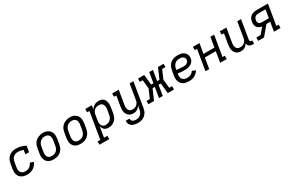

<svg xmlns="http://www.w3.org/2000/svg" viewBox="186 -2018 5628 3708"><g transform="rotate(-30 3000.0 -164.0)"><path d="M266 8Q242 8 219 5Q196 2 174.5 -5.5Q153 -13 134 -25.5Q115 -38 101 -55Q87 -72 78.5 -92.5Q70 -113 66 -136Q62 -159 63 -182.5Q64 -206 68 -230L87 -340Q91 -367 100 -393Q109 -419 125 -443Q141 -467 163.5 -486Q186 -505 212 -516.5Q238 -528 265 -533Q292 -538 319 -538Q347 -538 375 -534Q403 -530 429 -523Q455 -516 480 -506Q505 -496 529 -484L507 -350H423L439 -441Q410 -451 380.5 -457.5Q351 -464 320 -464Q302 -464 284 -461Q266 -458 249 -449Q232 -440 217.5 -427Q203 -414 193 -397.5Q183 -381 177 -363.5Q171 -346 168 -328L150 -218Q147 -198 146.5 -178.5Q146 -159 151 -141Q156 -123 167 -108Q178 -93 193.5 -83Q209 -73 227.5 -69.5Q246 -66 266 -66Q289 -66 313 -72Q337 -78 357.5 -92Q378 -106 393 -126.5Q408 -147 417 -169L495 -143Q480 -109 456.5 -79.5Q433 -50 402 -29.5Q371 -9 335.5 -0.5Q300 8 266 8Z M853 8Q822 8 792.5 2Q763 -4 738 -19Q713 -34 696 -57.5Q679 -81 671 -109Q663 -137 663 -168Q663 -199 668 -230L687 -340Q691 -367 700.5 -393.5Q710 -420 726 -444Q742 -468 765 -487Q788 -506 814.5 -517.5Q841 -529 868 -535Q895 -541 923 -541Q954 -541 983 -533.5Q1012 -526 1037 -511Q1062 -496 1079 -472.5Q1096 -449 1104 -421Q1112 -393 1112 -362Q1112 -331 1107 -300L1089 -190Q1084 -163 1074.5 -136.5Q1065 -110 1049 -86Q1033 -62 1010 -43Q987 -24 961 -12.5Q935 -1 907.5 3.5Q880 8 853 8ZM854 -66Q873 -66 891 -69Q909 -72 926 -80.5Q943 -89 957.5 -102.5Q972 -116 982 -132.5Q992 -149 998 -166.5Q1004 -184 1007 -202L1025 -312Q1028 -331 1029 -350Q1030 -369 1026 -387Q1022 -405 1012.5 -420.5Q1003 -436 988.5 -446Q974 -456 956 -460.5Q938 -465 919 -465Q901 -465 883 -461Q865 -457 848 -448.5Q831 -440 817 -426.5Q803 -413 793 -397Q783 -381 777 -363.5Q771 -346 768 -328L750 -218Q747 -199 746.5 -180Q746 -161 749.5 -143.5Q753 -126 762 -110.5Q771 -95 785 -84.5Q799 -74 817 -70Q835 -66 854 -66Z M1453 8Q1422 8 1392.5 2Q1363 -4 1338 -19Q1313 -34 1296 -57.5Q1279 -81 1271 -109Q1263 -137 1263 -168Q1263 -199 1268 -230L1287 -340Q1291 -367 1300.5 -393.5Q1310 -420 1326 -444Q1342 -468 1365 -487Q1388 -506 1414.5 -517.5Q1441 -529 1468 -535Q1495 -541 1523 -541Q1554 -541 1583 -533.5Q1612 -526 1637 -511Q1662 -496 1679 -472.5Q1696 -449 1704 -421Q1712 -393 1712 -362Q1712 -331 1707 -300L1689 -190Q1684 -163 1674.5 -136.5Q1665 -110 1649 -86Q1633 -62 1610 -43Q1587 -24 1561 -12.5Q1535 -1 1507.5 3.5Q1480 8 1453 8ZM1454 -66Q1473 -66 1491 -69Q1509 -72 1526 -80.5Q1543 -89 1557.5 -102.5Q1572 -116 1582 -132.5Q1592 -149 1598 -166.5Q1604 -184 1607 -202L1625 -312Q1628 -331 1629 -350Q1630 -369 1626 -387Q1622 -405 1612.5 -420.5Q1603 -436 1588.5 -446Q1574 -456 1556 -460.5Q1538 -465 1519 -465Q1501 -465 1483 -461Q1465 -457 1448 -448.5Q1431 -440 1417 -426.5Q1403 -413 1393 -397Q1383 -381 1377 -363.5Q1371 -346 1368 -328L1350 -218Q1347 -199 1346.5 -180Q1346 -161 1349.5 -143.5Q1353 -126 1362 -110.5Q1371 -95 1385 -84.5Q1399 -74 1417 -70Q1435 -66 1454 -66Z M1756 205V131H1817L1914 -457H1863V-530H2010L1996 -445Q2009 -466 2028 -484.5Q2047 -503 2069.5 -515.5Q2092 -528 2116.5 -533Q2141 -538 2165 -538Q2165 -538 2165 -538Q2165 -538 2166 -538Q2193 -538 2219.5 -530Q2246 -522 2265 -504.5Q2284 -487 2295 -462.5Q2306 -438 2310.5 -411.5Q2315 -385 2313 -356.5Q2311 -328 2307 -300L2289 -190Q2284 -165 2276 -139.5Q2268 -114 2254.5 -91Q2241 -68 2221 -48.5Q2201 -29 2177 -16Q2153 -3 2127.5 2.5Q2102 8 2076 8Q2050 8 2026 1.5Q2002 -5 1984 -20.5Q1966 -36 1955 -58Q1944 -80 1939 -104L1900 131H1975V205ZM2056 -65Q2074 -65 2092 -69Q2110 -73 2127 -81.5Q2144 -90 2158 -103.5Q2172 -117 2182.5 -133Q2193 -149 2198.5 -166.5Q2204 -184 2207 -202L2225 -312Q2228 -331 2229 -350Q2230 -369 2226 -386.5Q2222 -404 2213 -419.5Q2204 -435 2190 -445.5Q2176 -456 2158 -460Q2140 -464 2121 -464Q2104 -464 2087 -461Q2070 -458 2054 -450Q2038 -442 2024.5 -429.5Q2011 -417 2001 -402Q1991 -387 1986 -370.5Q1981 -354 1978 -337L1960 -227Q1956 -208 1955 -189Q1954 -170 1957 -151.5Q1960 -133 1967.5 -116.5Q1975 -100 1988 -88Q2001 -76 2018.5 -70.5Q2036 -65 2056 -65Z M2617 213Q2592 213 2568 210Q2544 207 2521.5 199.5Q2499 192 2480 179.5Q2461 167 2447.5 148Q2434 129 2428.5 105Q2423 81 2427 57H2510Q2508 70 2511.5 83Q2515 96 2522.5 106Q2530 116 2541 122.5Q2552 129 2564.5 133Q2577 137 2590.5 138Q2604 139 2617 139Q2635 139 2653 135.5Q2671 132 2687.5 123.5Q2704 115 2718 101.5Q2732 88 2741.5 71.5Q2751 55 2756.5 38Q2762 21 2765 3L2779 -79Q2767 -59 2751 -42Q2735 -25 2715 -13Q2695 -1 2673 3.5Q2651 8 2630 8Q2601 8 2574 0.5Q2547 -7 2526.5 -24Q2506 -41 2493 -65Q2480 -89 2474.5 -116Q2469 -143 2470.5 -172Q2472 -201 2476 -230L2514 -457H2463V-530H2610L2558 -218Q2555 -199 2554 -181Q2553 -163 2556.5 -145.5Q2560 -128 2567.5 -112.5Q2575 -97 2588.5 -86Q2602 -75 2619 -70Q2636 -65 2655 -65Q2672 -65 2689 -68.5Q2706 -72 2722 -80Q2738 -88 2751.5 -100.5Q2765 -113 2774.5 -128Q2784 -143 2789.5 -159.5Q2795 -176 2797 -193L2853 -530H2937L2847 15Q2842 42 2833.5 68Q2825 94 2809 117.5Q2793 141 2771 160.5Q2749 180 2723.5 192Q2698 204 2671 208.5Q2644 213 2617 213Z M2966 0V-74H3039L3122 -265L3102 -457H3039V-530H3178L3202 -302H3252L3290 -530H3373L3335 -302H3386L3485 -530H3609V-457H3536L3453 -265L3473 -74H3536V0H3397L3373 -228H3323L3286 0H3202L3240 -228H3190L3091 0Z M3873 8Q3849 8 3825 5Q3801 2 3779 -5Q3757 -12 3738 -24.5Q3719 -37 3704.5 -53.5Q3690 -70 3680.5 -91Q3671 -112 3666.5 -135Q3662 -158 3663 -182Q3664 -206 3668 -230L3687 -340Q3691 -367 3700.5 -394Q3710 -421 3726.5 -445Q3743 -469 3766 -488Q3789 -507 3815.5 -518.5Q3842 -530 3870 -534Q3898 -538 3925 -538Q3952 -538 3978 -534Q4004 -530 4027 -520.5Q4050 -511 4069.5 -495.5Q4089 -480 4101 -458Q4113 -436 4117 -410Q4121 -384 4117 -358Q4113 -336 4102.5 -315Q4092 -294 4075.5 -277Q4059 -260 4038 -249Q4017 -238 3995 -231.5Q3973 -225 3951 -223Q3929 -221 3907 -221Q3868 -221 3829 -222.5Q3790 -224 3752 -231L3750 -218Q3747 -198 3747 -178Q3747 -158 3752.5 -139.5Q3758 -121 3769.5 -106.5Q3781 -92 3797.5 -82.5Q3814 -73 3833.5 -69.5Q3853 -66 3873 -66Q3893 -66 3913 -69.5Q3933 -73 3952.5 -83Q3972 -93 3988 -108Q4004 -123 4015 -141L4089 -108Q4072 -80 4047.5 -57Q4023 -34 3994 -19Q3965 -4 3934 2Q3903 8 3873 8ZM3920 -292Q3932 -292 3944.5 -293.5Q3957 -295 3969 -298.5Q3981 -302 3992.5 -308.5Q4004 -315 4013 -324.5Q4022 -334 4027.5 -345.5Q4033 -357 4035 -369Q4038 -383 4035 -397.5Q4032 -412 4024.5 -423.5Q4017 -435 4006 -443Q3995 -451 3981.5 -456Q3968 -461 3953.5 -463Q3939 -465 3925 -465Q3907 -465 3888 -462Q3869 -459 3851.5 -450.5Q3834 -442 3819 -428.5Q3804 -415 3793.5 -398.5Q3783 -382 3777 -364Q3771 -346 3768 -328L3764 -304Q3783 -300 3802.5 -299Q3822 -298 3842 -297Q3862 -296 3881.5 -294Q3901 -292 3920 -292Z M4238 0 4314 -457H4263V-530H4410L4373 -310H4617L4653 -530H4737L4661 -74H4712V0H4566L4605 -237H4361L4322 0Z M5030 8Q5001 8 4974 0.5Q4947 -7 4926.5 -24Q4906 -41 4893 -65Q4880 -89 4874.5 -116Q4869 -143 4870.5 -172Q4872 -201 4876 -230L4914 -457H4863V-530H5010L4958 -218Q4955 -199 4954 -181Q4953 -163 4956.5 -145.5Q4960 -128 4967.5 -112.5Q4975 -97 4988.5 -86Q5002 -75 5019 -70Q5036 -65 5055 -65Q5072 -65 5089 -68.5Q5106 -72 5122 -80Q5138 -88 5151.5 -100.5Q5165 -113 5174.5 -128Q5184 -143 5189.5 -159.5Q5195 -176 5197 -193L5253 -530H5337L5267 -108Q5266 -99 5267 -91Q5268 -83 5273 -77Q5278 -71 5286 -68.5Q5294 -66 5302 -66H5319V8H5290Q5269 8 5248.5 3.5Q5228 -1 5212.5 -13Q5197 -25 5188.5 -43.5Q5180 -62 5181 -82Q5169 -62 5153 -44Q5137 -26 5117 -14Q5097 -2 5074.5 3Q5052 8 5030 8Z M5415 0V-74H5511L5620 -203Q5588 -206 5559.5 -220.5Q5531 -235 5513.5 -260Q5496 -285 5492 -317.5Q5488 -350 5494 -382Q5497 -403 5504.5 -424Q5512 -445 5525.5 -463Q5539 -481 5557 -494.5Q5575 -508 5595.5 -516Q5616 -524 5637.5 -527Q5659 -530 5680 -530H5937L5861 -74H5912V0H5766L5799 -203H5714L5544 0ZM5811 -276 5841 -457H5680Q5662 -457 5643.5 -452Q5625 -447 5610 -435.5Q5595 -424 5586.5 -406.5Q5578 -389 5575 -371Q5572 -353 5574 -335Q5576 -317 5586 -303Q5596 -289 5613 -282.5Q5630 -276 5648 -276Z"/></g></svg>

Font: Iosevka Slab Extended
Style: Italic
Weight: 400
Width: 7
Italic angle: -9°
Monospace: yes
Designer: Belleve Invis
Foundry: Belleve Invis
Version: Version 11.1.0; ttfautohint (v1.8.3)